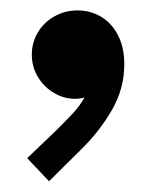

<svg xmlns="http://www.w3.org/2000/svg" viewBox="-20 -180 298 365"><path d="M31.7 120.6 86.9 67.9Q110.4 44.4 120.8 33Q131.3 21.5 140.6 5.4Q131.8 7.8 122.6 7.8Q101.6 7.8 82.8 -3.2Q64 -14.2 52.2 -33.4Q40.5 -52.7 40.5 -76.2Q40.5 -99.1 52 -118.4Q63.5 -137.7 83.5 -148.9Q103.5 -160.2 127.4 -160.2Q151.9 -160.2 172.1 -148.2Q192.4 -136.2 204.3 -113Q216.3 -89.8 216.3 -58.1Q216.3 -11.2 192.4 29.8Q168.5 70.8 133.3 105L73.2 164.6Z"/></svg>

Font: Reddit Sans
Style: Bold
Weight: 700
Designer: Stephen Hutchings
Foundry: Reddit
Version: Version 1.013